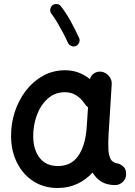

<svg xmlns="http://www.w3.org/2000/svg" viewBox="-20 -897 679 965"><path d="M558.1 33.2Q518.1 33.2 490.2 16.4Q462.4 -0.5 445.3 -29.8Q412.1 6.8 367.7 27.3Q323.2 47.9 270 47.9Q200.7 47.9 148.2 14.2Q95.7 -19.5 66.2 -77.9Q36.6 -136.2 35.6 -209Q34.7 -273.4 54 -333.3Q73.2 -393.1 109.6 -440.7Q146 -488.3 196.3 -516.1Q246.6 -543.9 307.1 -543.9Q343.3 -543.9 374 -532.5Q404.8 -521 432.1 -499.5Q437 -518.1 453.1 -528.6Q469.2 -539.1 489.3 -536.6Q512.2 -533.2 527.6 -514.6Q543 -496.1 541.5 -474.1L527.3 -245.6Q526.9 -236.3 525.9 -227.1Q524.4 -206.5 524.2 -182.6Q523.9 -158.7 524.9 -143.6Q526.4 -117.7 535.9 -98.1Q545.4 -78.6 575.2 -74.7Q589.4 -69.8 601.6 -58.1Q613.8 -46.4 613.8 -22Q614.3 0.5 597.7 16.8Q581.1 33.2 558.1 33.2ZM271 -62.5Q336.4 -62.5 371.6 -111.3Q406.7 -160.2 414.6 -243.7Q415 -247.6 415 -251Q415 -253.9 415.5 -256.3Q416 -258.8 416 -261.2L422.4 -357.9Q411.6 -365.2 405.3 -376Q387.7 -402.3 362.8 -418Q337.9 -433.6 306.2 -433.6Q255.9 -433.6 219.7 -401.1Q183.6 -368.7 164.8 -316.9Q146 -265.1 147 -207.5Q148.4 -142.1 180.4 -102.3Q212.4 -62.5 271 -62.5ZM243.7 -870.6Q253.4 -877.9 266.1 -876.7Q278.8 -875.5 286.1 -865.7Q310.5 -835 335.2 -790.3Q359.9 -745.6 377.4 -706.5Q382.8 -695.8 377.9 -683.3Q373 -670.9 362.3 -666Q351.6 -661.1 339.4 -665.8Q327.1 -670.4 321.8 -681.2Q311 -705.6 296.4 -733.2Q281.7 -760.7 266.6 -786.1Q251.5 -811.5 238.3 -828.1Q231 -837.9 232.7 -850.3Q234.4 -862.8 243.7 -870.6Z"/></svg>

Font: Mikhak SemiBold
Style: Regular
Weight: 600
Designer: Amin Abedi
Version: Version 3.3